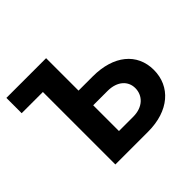

<svg xmlns="http://www.w3.org/2000/svg" viewBox="-171 -926 1125 1125"><g transform="rotate(-45 392.0 -363.5)"><path d="M341.6 -727.3H12.4V-600.5H188.2V0H459.9C632.5 0 739.7 -94.8 739.7 -232.2C739.7 -370 632.5 -458.5 459.9 -458.5H341.6ZM341.6 -123.6V-337H459.9C542.3 -337 587.4 -291.5 587.4 -233.7C587.4 -174 542.3 -123.6 459.9 -123.6Z"/></g></svg>

Font: Magic Ui Pro
Style: Bold
Weight: 700
Designer: Stefan Endress, Andreas Faust
Version: Version 1.000;FEAKit 1.0